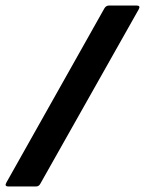

<svg xmlns="http://www.w3.org/2000/svg" viewBox="-41 -675 524 695"><path d="M-10 0Q-26 0 -18 -14L337 -645Q343 -655 354 -655H453Q469 -655 461 -641L105 -10Q100 0 89 0Z"/></svg>

Font: Sofia Sans ExtraBold
Style: Italic
Weight: 800
Italic angle: -9°
Designer: Botio Nikoltchev, Ani Petrova
Foundry: lettersoup
Version: Version 4.100; ttfautohint (v1.8.4.7-5d5b)